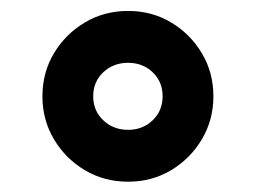

<svg xmlns="http://www.w3.org/2000/svg" viewBox="-20 -413 477 358"><path d="M59.1 -233.4Q59.1 -277.8 80.6 -313.7Q102.1 -349.6 138.2 -371.1Q174.3 -392.6 218.8 -392.6Q263.2 -392.6 299.1 -371.1Q335 -349.6 356.4 -313.7Q377.9 -277.8 377.9 -233.4Q377.9 -189.5 356.4 -153.3Q335 -117.2 299.1 -95.7Q263.2 -74.2 218.8 -74.2Q174.3 -74.2 138.2 -95.7Q102.1 -117.2 80.6 -153.3Q59.1 -189.5 59.1 -233.4ZM153.8 -233.4Q153.8 -206.5 172.6 -188.7Q191.4 -170.9 218.8 -170.9Q246.1 -170.9 264.6 -188.7Q283.2 -206.5 283.2 -233.4Q283.2 -260.7 264.6 -278.3Q246.1 -295.9 218.8 -295.9Q191.4 -295.9 172.6 -278.3Q153.8 -260.7 153.8 -233.4Z"/></svg>

Font: Vazirmatn UI FD SemiBold
Style: Regular
Weight: 600
Designer: Saber Rastikerdar
Foundry: Saber Rastikerdar
Version: Version 33.003